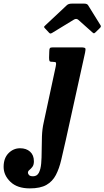

<svg xmlns="http://www.w3.org/2000/svg" viewBox="-239 -782 578 1062"><path d="M231.5 -490.5 124.5 -5.5Q111 53 99.8 101.8Q88.5 150.5 70 186Q51.5 221.5 17.8 240.8Q-16 260 -74 260Q-143.5 260 -181.2 223.8Q-219 187.5 -219 141Q-219 93 -192 65.5Q-165 38 -128 38Q-93.5 38 -72.5 57Q-51.5 76 -51.5 110Q-51.5 130 -59.8 140.8Q-68 151.5 -76.2 158Q-84.5 164.5 -84.5 173Q-84.5 180 -78.2 186.5Q-72 193 -56 193Q-34.5 193 -24.2 173.8Q-14 154.5 -11.2 122.5Q-8.5 90.5 -8.5 51.5Q-8.5 12.5 -7 -28Q-5.5 -68.5 2.5 -103.5L69 -413Q72.5 -430 70.8 -435Q69 -440 53 -440H48.5Q37 -440 34.8 -445Q32.5 -450 32.5 -463L33.5 -496Q33.5 -511 36.8 -515.5Q40 -520 53.5 -520H206Q230.5 -520 233 -514.5Q235.5 -509 231.5 -490.5ZM31 -602.5 9 -626Q4 -631.5 4.8 -633.8Q5.5 -636 12 -642L131 -753.5Q140 -762 159 -762H226.5Q242.5 -762 248 -753.5L317.5 -641.5Q321.5 -635 314 -627.5L289 -603Q282 -597 280 -597.5Q278 -598 272.5 -602.5L194 -672.5Q183 -682 169 -673L48.5 -599.5Q41.5 -595.5 38.2 -596.8Q35 -598 31 -602.5Z"/></svg>

Font: Besley* Condensed
Style: Bold Italic
Weight: 700
Width: 3
Italic angle: -13°
Designer: Owen Earl
Foundry: indestructible type*
Version: Version 3.000; ttfautohint (v1.8.3)